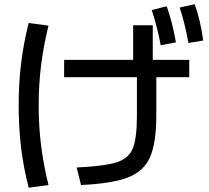

<svg xmlns="http://www.w3.org/2000/svg" viewBox="-20 -838 978 899"><path d="M621.1 -298.8V-476.6H280.3V-557.6H603.5V-719.7H695.3V-557.6H866.2V-476.6H711.9V-298.8Q711.9 -168.9 682.9 -102.8Q653.8 -36.6 580.1 -7.6Q506.3 21.5 359.4 28.3L338.9 -53.7Q470.2 -60.1 526.6 -78.1Q583 -96.2 602.1 -143.6Q621.1 -190.9 621.1 -298.8ZM67.4 -344.7Q67.4 -447.8 78.6 -540.5Q89.8 -633.3 114.3 -730.5L207 -717.8Q184.1 -624.5 172.6 -533.7Q161.1 -442.9 161.1 -344.7Q161.1 -246.1 172.6 -155Q184.1 -64 207 28.3L114.3 41Q89.8 -54.7 78.6 -147.5Q67.4 -240.2 67.4 -344.7ZM690.4 -791 760.7 -808.6Q787.1 -734.9 803.7 -639.6L732.4 -626Q717.8 -708 690.4 -791ZM821.3 -802.7 891.6 -818.4Q905.8 -778.3 915.3 -737.5Q924.8 -696.8 931.6 -648.4L862.3 -636.7Q844.7 -732.9 821.3 -802.7Z"/></svg>

Font: Pretendard Medium
Style: Regular
Weight: 500
Designer: Base glyphs from Inter by Rasmus Andersson; Hangeul glyphs from Noto Sans CJK(Source Han Sans) by Jang Soo-young and Kan
Foundry: Kil Hyung-jin
Version: Version 1.309